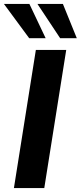

<svg xmlns="http://www.w3.org/2000/svg" viewBox="-39 -960 412 980"><path d="M32 0 144 -705H299L187 0ZM268 -765 152 -940H282L353 -765ZM110 -765 -19 -940H111L194 -765Z"/></svg>

Font: Nunito Sans 12pt ExtraBold
Style: Italic
Weight: 800
Italic angle: -9°
Designer: Vernon Adams
Foundry: Vernon Adams
Version: Version 3.101;gftools[0.9.27]